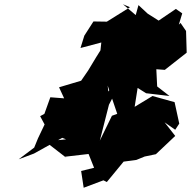

<svg xmlns="http://www.w3.org/2000/svg" viewBox="-20 -867 899 904"><path d="M575 -574 571 -543 490 -436 487 -464 532 -331 507 -322 450 -205 493 -374 519 -424 538 -476 597 -520 584 -539 576 -511 613 -562ZM808 -825 727 -770 675 -803 632 -843 619 -796 559 -847 592 -833 483 -765 420 -766 377 -699 359 -641 457 -667 453 -630 433 -598 395 -535 362 -487 258 -456 282 -404 217 -409 189 -331 169 -320 190 -281 159 -216 141 -172 68 -117 140 -144 273 -218 291 -211 193 -201 295 -122 285 -129 397 -142 423 -77 362 -62 374 17 467 -18 483 -10 562 -106 622 -114 661 -130 714 -141 805 -227 755 -291 805 -256 824 -285 802 -386 698 -415 614 -364 628 -453 668 -428 778 -415 720 -460 716 -541 756 -538 859 -619 856 -721 830 -759 822 -751 838 -804Z"/></svg>

Font: Hussar Lance
Style: Italic
Weight: 700
Foundry: Cannot Into Space Fonts, PlusOne Fonts
Version: Version 2.27